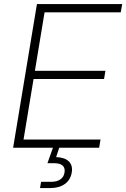

<svg xmlns="http://www.w3.org/2000/svg" viewBox="-20 -748 639 972"><path d="M46.4 0 167 -727.5H598.6L591.3 -685.5H205.6L156.7 -389.6H513.7L506.8 -348.1H149.9L99.1 -41.5H488.8L481.9 0ZM182.6 204.1 188 172.4H238.8Q268.1 172.4 285.6 160.2Q303.2 147.9 306.6 125.5Q310.5 103 297.4 90.6Q284.2 78.1 252.4 78.1H220.2L252.9 -13.7H279.8V0L264.2 47.4Q307.6 48.8 328.4 69.1Q349.1 89.4 343.3 125Q336.9 163.1 308.1 183.6Q279.3 204.1 233.9 204.1Z"/></svg>

Font: Inter 24pt ExtraLight
Style: Italic
Weight: 250
Italic angle: -9.3988°
Version: Version 4.001;git-66647c0bb